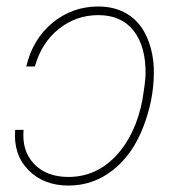

<svg xmlns="http://www.w3.org/2000/svg" viewBox="-20 -558 537 588"><path d="M52.2 -160.2Q46.4 -95.7 84.5 -55.9Q122.6 -16.1 189.5 -16.1Q274.4 -16.1 335.2 -80.8Q396 -145.5 416.5 -253.9Q424.8 -304.2 425.8 -329.6Q427.2 -415 389.6 -463.4Q352.1 -511.7 281.2 -511.7Q212.9 -511.7 159.9 -469.2Q106.9 -426.8 86.9 -354.5H60.5Q80.1 -438 140.6 -488Q201.2 -538.1 280.8 -538.1Q334 -538.1 372.6 -513.4Q411.1 -488.8 431.2 -441.2Q451.2 -393.6 451.2 -336.9Q451.2 -252 418.2 -167.7Q385.3 -83.5 325.2 -36.6Q265.1 10.3 189.9 10.3Q113.8 10.3 67.1 -37.1Q20.5 -84.5 26.4 -160.2Z"/></svg>

Font: Roboto Thin
Style: Italic
Weight: 250
Italic angle: -12°
Designer: Google
Version: Version 2.134; 2016